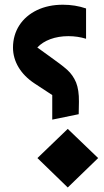

<svg xmlns="http://www.w3.org/2000/svg" viewBox="-20 -683 448 829"><path d="M205.6 -166.5 319.8 -189.9 320.8 -243.7C321.3 -277.8 316.9 -305.7 308.6 -326.7C299.8 -347.7 287.1 -366.2 270.5 -381.3C253.4 -396.5 227.1 -416.5 190.4 -442.4L141.1 -478C169.9 -508.8 218.3 -526.9 274.9 -526.9C302.7 -526.9 328.1 -522.9 351.6 -515.6V-646.5C320.3 -657.2 287.1 -662.6 251.5 -662.6C209.5 -662.6 172.4 -654.8 139.6 -639.2C74.7 -607.9 36.1 -549.8 36.1 -477.5C36.1 -417.5 69.3 -362.3 128.4 -323.2L205.6 -272.5ZM141.6 -0.5 272.5 126.5 403.8 -0.5 272.5 -126.5Z"/></svg>

Font: SG Kara SemiBold
Style: Regular
Weight: 400
Designer: Damoon Khanjanzadeh
Version: Version 1.000